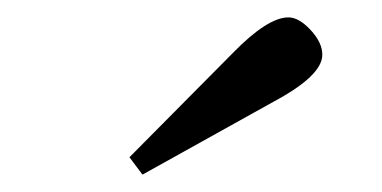

<svg xmlns="http://www.w3.org/2000/svg" viewBox="-20 -743 440 221"><path d="M129 -562 248 -682Q288 -723 312 -723Q324 -723 337.5 -708.5Q351 -694 351 -680Q351 -656 295 -626L144 -542Z"/></svg>

Font: Linguistics Pro
Style: Regular
Weight: 400
Designer: Stefan Peev, Context Ltd
Foundry: Stefan Peev, Context Ltd
Version: Version 001.000